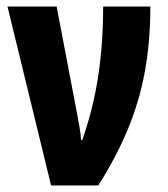

<svg xmlns="http://www.w3.org/2000/svg" viewBox="-20 -570 515 590"><path d="M137 0 3 -550H154L217 -220Q221 -198 224.5 -178.5Q228 -159 229 -140H233Q267 -238 282 -337.5Q297 -437 297 -550H442Q442 -442 425 -349.5Q408 -257 372.5 -172Q337 -87 282 0Z"/></svg>

Font: Noto Sans ExtraCondensed ExtraBold
Style: Regular
Weight: 800
Width: 2
Designer: Monotype Design Team
Foundry: Monotype Imaging Inc.
Version: Version 2.013; ttfautohint (v1.8.4.7-5d5b)